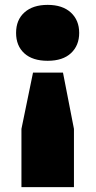

<svg xmlns="http://www.w3.org/2000/svg" viewBox="-20 -578 392 788"><path d="M175.5 -558Q236.5 -558 270.8 -526.5Q305 -495 305 -443Q305 -391.5 271.5 -360Q238 -328.5 175.5 -328.5Q113.5 -328.5 79.8 -359.2Q46 -390 46 -443Q46 -496.5 80.5 -527.2Q115 -558 175.5 -558ZM115.5 -280H238.5L283.5 -49V190H68V-49Z"/></svg>

Font: Encode Sans Expanded Expanded ExtraBold
Style: Regular
Weight: 800
Width: 7
Designer: Multiple Designers
Foundry: Impallari Type
Version: Version 3.000; ttfautohint (v1.8.3) -l 8 -r 50 -G 200 -x 14 